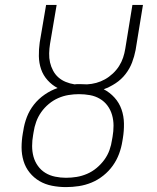

<svg xmlns="http://www.w3.org/2000/svg" viewBox="-20 -755 640 783"><path d="M249 8Q220 8 192 2.5Q164 -3 141 -16.5Q118 -30 101 -51Q84 -72 76 -98.5Q68 -125 68 -153.5Q68 -182 73 -211L75 -222Q79 -250 89.5 -277.5Q100 -305 118.5 -328.5Q137 -352 162.5 -369.5Q188 -387 215 -396Q192 -408 174 -428Q156 -448 147.5 -473Q139 -498 138.5 -526Q138 -554 142 -582L168 -735H211L184 -576Q181 -557 180.5 -537.5Q180 -518 184 -500.5Q188 -483 196.5 -467Q205 -451 218 -439.5Q231 -428 248 -421Q265 -414 284 -411Q289 -412 294.5 -412Q300 -412 305 -412Q313 -412 320.5 -411.5Q328 -411 335 -411Q354 -412 372.5 -417Q391 -422 408 -431.5Q425 -441 440 -455Q455 -469 465.5 -485.5Q476 -502 482 -520Q488 -538 491 -557L520 -735H563L533 -551Q528 -525 518.5 -500Q509 -475 492 -453Q475 -431 451.5 -415.5Q428 -400 403 -391Q428 -378 447 -357Q466 -336 475.5 -309Q485 -282 485.5 -251.5Q486 -221 481 -191L479 -179Q475 -153 465.5 -127.5Q456 -102 440 -79.5Q424 -57 401.5 -39Q379 -21 353.5 -10.5Q328 0 301.5 4Q275 8 249 8ZM249 -30Q271 -30 292.5 -33.5Q314 -37 335 -46Q356 -55 374 -70Q392 -85 405.5 -103.5Q419 -122 426.5 -143Q434 -164 437 -186L439 -197Q443 -220 443 -242.5Q443 -265 437 -286Q431 -307 418.5 -324Q406 -341 387.5 -352Q369 -363 347 -367Q325 -371 302 -371Q281 -371 259.5 -367.5Q238 -364 217.5 -355Q197 -346 179 -331Q161 -316 148 -297.5Q135 -279 127.5 -258Q120 -237 117 -216L115 -204Q111 -182 111 -159.5Q111 -137 116.5 -116.5Q122 -96 134.5 -78.5Q147 -61 165 -50Q183 -39 205 -34.5Q227 -30 249 -30Z"/></svg>

Font: Iosevka Curly Slab XLtEx
Style: Italic
Weight: 200
Width: 7
Italic angle: -9°
Monospace: yes
Designer: Belleve Invis
Foundry: Belleve Invis
Version: Version 11.1.0; ttfautohint (v1.8.3)